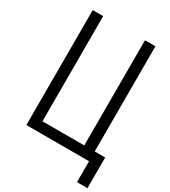

<svg xmlns="http://www.w3.org/2000/svg" viewBox="-253 -1039 1174 1326"><g transform="rotate(30 333.5 -375.5)"><path d="M83.3 0V-916.7H166.7V-78.1H500V-916.7H583.3V-78.1H666.7V166.7H583.3V0Z"/></g></svg>

Font: Monoid
Style: Regular
Weight: 400
Width: 4
Monospace: yes
Designer: Andreas Larsen (@larsenwork)
Version: Version 0.61